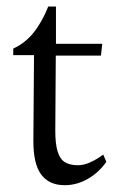

<svg xmlns="http://www.w3.org/2000/svg" viewBox="-20 -541 357 573"><path d="M79.6 -122.6Q79.1 -52.2 102.8 -20.3Q126.5 11.7 172.9 11.7Q209 11.7 241.9 -7.1Q274.9 -25.9 297.4 -58.1L288.1 -79.6Q288.1 -79.1 275.1 -70.6Q262.2 -62 245.4 -54.9Q228.5 -47.9 212.4 -47.9Q188.5 -47.9 173.8 -56.9Q159.2 -65.9 152.1 -88.4Q145 -110.8 145 -151.4L146.5 -375H281.2L285.2 -410.2H147V-521.5H124Q105 -474.1 79.8 -443.1Q54.7 -412.1 19.5 -396V-376.5H81.5Z"/></svg>

Font: Neuton Light
Style: Regular
Weight: 300
Designer: Brian M Zick
Foundry: Brian M Zick
Version: Version 1.560